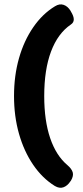

<svg xmlns="http://www.w3.org/2000/svg" viewBox="-20 -779 385 890"><path d="M185 -334Q185 -220 212.5 -139Q240 -58 292 -14Q312 3 317 19.5Q322 36 309 58L306 62Q293 82 274.5 89Q256 96 234 83Q176 47 133.5 -15.5Q91 -78 68 -159Q45 -240 45 -334Q45 -428 68 -509Q91 -590 134 -652.5Q177 -715 235 -750Q256 -763 275 -756.5Q294 -750 307 -729L309 -725Q322 -704 322 -689Q322 -674 308 -665Q248 -624 216.5 -540Q185 -456 185 -334Z"/></svg>

Font: Winky Sans SemiBold
Style: Regular
Weight: 600
Designer: Simon Atzbach
Foundry: typofactur
Version: Version 1.205